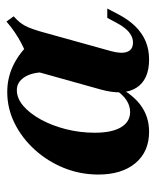

<svg xmlns="http://www.w3.org/2000/svg" viewBox="36 -508 483 596"><g transform="rotate(-90 278.0 -209.5)"><path d="M167.7 11.3Q105.6 11.3 70.2 -31Q34.7 -73.4 34.7 -146Q34.7 -202.4 55.2 -253.2Q75.8 -304 111.7 -343.5Q147.6 -383.1 193.5 -406Q239.5 -429 291.1 -429Q332.3 -429 369 -412.5Q405.6 -396 437.9 -363.7L352.4 -312.9Q351.6 -354 336.3 -376.6Q321 -399.2 296.8 -399.2Q271 -399.2 247.6 -379Q224.2 -358.9 205.2 -324.2Q186.3 -289.5 175.4 -246.4Q164.5 -203.2 164.5 -157.3Q164.5 -104 181.5 -75.8Q198.4 -47.6 229 -47.6Q248.4 -47.6 266.1 -59.3Q283.9 -71 299.2 -95.2L308.1 -88.7Q283.9 -39.5 248.8 -14.1Q213.7 11.3 167.7 11.3ZM391.9 11.3Q329 11.3 304 -28.2Q279 -67.7 298.4 -137.9L358.1 -351.6Q405.6 -366.1 441.9 -385.1Q478.2 -404 509.7 -431.5L525.8 -408.9Q513.7 -398.4 505.6 -387.9Q497.6 -377.4 491.9 -364.1Q486.3 -350.8 479.8 -329.8L417.7 -106.5Q408.9 -74.2 415.7 -56.5Q422.6 -38.7 444.4 -38.7Q456.5 -38.7 467.3 -44.8Q478.2 -50.8 487.9 -62.5Q497.6 -74.2 506.5 -91.1L521 -118.5H550L531.5 -83.1Q515.3 -52.4 494.8 -31.5Q474.2 -10.5 448.8 0.4Q423.4 11.3 391.9 11.3Z"/></g></svg>

Font: Playfair 5pt SemiExpanded Light ExtraBold
Style: Italic
Weight: 800
Italic angle: -15.6°
Version: Version 2.001;gftools[0.9.30]